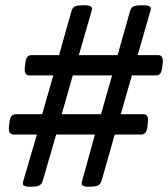

<svg xmlns="http://www.w3.org/2000/svg" viewBox="-20 -706 637 728"><path d="M92 2Q78 2 71 -2Q64 -6 68 -19L120 -196H31Q11 -196 14 -226L16 -243Q19 -273 39 -273H140L182 -420H91Q71 -420 74 -450L76 -467Q79 -497 99 -497H204L251 -664Q254 -675 262 -680.5Q270 -686 298 -686H302Q334 -686 328 -667L279 -497H426L473 -664Q476 -675 484 -680.5Q492 -686 520 -686H525Q557 -686 551 -667L502 -497H580Q600 -497 597 -467L595 -450Q592 -420 572 -420H480L438 -273H524Q544 -273 541 -243L539 -226Q536 -196 516 -196H415L365 -20Q362 -10 353.5 -4Q345 2 319 2H315Q301 2 294 -2Q287 -6 291 -19L340 -196H193L142 -20Q139 -10 131 -4Q123 2 96 2ZM214 -273H363L405 -420H256Z"/></svg>

Font: Asap Semi Expanded Semi Expanded Regular
Style: Italic
Weight: 400
Width: 6
Italic angle: -6°
Designer: Pablo Cosgaya
Foundry: Omnibus-Type
Version: Version 3.001; ttfautohint (v1.8.4.7-5d5b)